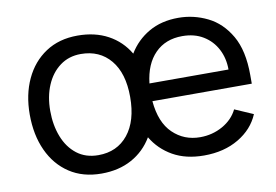

<svg xmlns="http://www.w3.org/2000/svg" viewBox="-65 -657 1113 773"><g transform="rotate(-10 492.0 -271.0)"><path d="M292.6 11.4Q216.6 11.4 161.9 -24.7Q107.2 -60.7 77.8 -124.8Q48.3 -188.9 48.3 -272.7Q48.3 -353.7 77.8 -416.9Q107.2 -480.1 161.9 -516.3Q216.6 -552.6 292.6 -552.6Q363.6 -552.6 416.9 -523.8Q470.2 -495 501.4 -442.1Q532.3 -493.3 583.6 -522.9Q634.9 -552.6 704.5 -552.6Q767 -552.6 823.3 -525Q879.6 -497.5 915 -436.6Q950.3 -375.7 950.3 -275.6V-240.1H544Q551.8 -152 597.5 -108Q643.1 -63.9 708.8 -63.9Q758.9 -63.9 801 -87.5Q843 -111.2 862.2 -150.6L937.5 -117.9Q913 -59.3 853.3 -24Q793.7 11.4 711.6 11.4Q637.4 11.4 584.5 -18.6Q531.6 -48.7 501.1 -100.1Q469.5 -46.9 416.4 -17.8Q363.3 11.4 292.6 11.4ZM292.6 -63.9Q369.3 -63.9 414.1 -119.3Q458.8 -174.7 458.8 -272.7Q458.8 -369.7 414.1 -423.5Q369.3 -477.3 292.6 -477.3Q243.6 -477.3 207.6 -450.6Q171.5 -424 151.8 -377.8Q132.1 -331.7 132.1 -272.7Q132.1 -214.5 150.6 -167.1Q169 -119.7 204.9 -91.8Q240.8 -63.9 292.6 -63.9ZM707.4 -477.3Q638.8 -477.3 596.2 -434.1Q553.6 -391 544.7 -312.5H867.9Q867.9 -358.7 848.5 -396Q829.2 -433.2 793.1 -455.3Q757.1 -477.3 707.4 -477.3Z"/></g></svg>

Font: Inter UI
Style: Regular
Weight: 400
Designer: Rasmus Andersson
Foundry: rsms
Version: Version 2.2